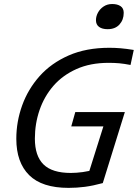

<svg xmlns="http://www.w3.org/2000/svg" viewBox="-20 -896 669 931"><path d="M612.9 -581Q581.8 -587 558.1 -589.2Q534.5 -591.3 506.5 -591.3Q417.9 -591.3 350.8 -561.2Q283.8 -531.1 239.2 -480Q194.7 -428.8 171.9 -362.6Q149.1 -296.3 149.1 -223.7Q149.1 -139.9 191 -98.6Q232.9 -57.4 323.3 -57.4Q350 -57.4 381.2 -61.6Q412.4 -65.8 445.2 -75.6L400.9 -28.1L491 -313.8L528.2 -283H325.5L345.1 -352.6H585.4L478.4 -8.2Q430.6 4.8 391.5 9.9Q352.5 15 312.6 15Q183.5 15 121.3 -46.8Q59.1 -108.7 59.1 -223Q59.1 -306 87.4 -384.7Q115.7 -463.5 171.8 -526.6Q228 -589.7 312.8 -627Q397.5 -664.3 510.2 -664.3Q536.9 -664.3 564.5 -662Q592 -659.7 628.6 -653.8ZM501.8 -754.5Q475.5 -754.5 460.4 -765.5Q445.3 -776.6 445.3 -798.1Q445.3 -817 455.1 -835Q464.9 -853 482.6 -864.7Q500.3 -876.5 524 -876.5Q549.5 -876.5 564.7 -866.1Q579.9 -855.7 579.9 -833.8Q579.9 -800 559.3 -777.2Q538.8 -754.5 501.8 -754.5Z"/></svg>

Font: Intel One Mono Light
Style: Italic
Weight: 300
Italic angle: -16°
Monospace: yes
Designer: Fred Shallcrass
Foundry: Frere-Jones Type LLC
Version: Version 1.004